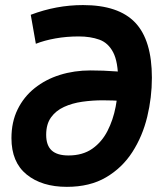

<svg xmlns="http://www.w3.org/2000/svg" viewBox="-20 -723 626 753"><path d="M242.2 9.8Q144 9.8 84.5 -38.6Q24.9 -86.9 24.9 -181.2Q24.9 -244.6 49.1 -293.9Q73.2 -343.3 116 -377.4Q158.7 -411.6 214.8 -429.2Q271 -446.8 335.4 -446.8Q385.3 -446.8 436.5 -442.9Q487.8 -439 520.5 -432.1L463.4 -327.1Q466.8 -326.7 454.3 -327.4Q441.9 -328.1 422.1 -328.9Q402.3 -329.6 382.8 -329.6Q342.3 -329.6 302.7 -324Q263.2 -318.4 231.2 -303.7Q199.2 -289.1 180.2 -262.7Q161.1 -236.3 161.1 -194.3Q161.1 -152.8 182.6 -133.1Q204.1 -113.3 248.5 -113.3Q304.2 -113.3 341.8 -139.6Q379.4 -166 401.6 -209.5Q423.8 -252.9 433.6 -304.4Q443.4 -356 443.4 -405.8Q443.4 -480.5 423.8 -517.8Q404.3 -555.2 369.4 -567.6Q334.5 -580.1 289.1 -580.1Q240.7 -580.1 197.3 -572.3Q153.8 -564.5 120.6 -551.3L100.6 -665Q150.9 -684.1 201.9 -693.6Q252.9 -703.1 305.7 -703.1Q444.8 -703.1 510.3 -634.3Q575.7 -565.4 575.7 -418Q575.7 -340.8 557.4 -264.9Q539.1 -189 499.3 -127Q459.5 -64.9 396 -27.6Q332.5 9.8 242.2 9.8Z"/></svg>

Font: Cascadia Code PL
Style: Italic
Weight: 400
Italic angle: -10°
Monospace: yes
Designer: Aaron Bell
Foundry: Saja Typeworks
Version: Version 2404.023